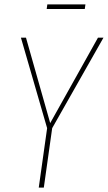

<svg xmlns="http://www.w3.org/2000/svg" viewBox="-20 -852 490 872"><path d="M450 -681 217 -270 179 0H156L194 -270L75 -681H98L208 -293L425 -681ZM365 -811H192L195 -832H368Z"/></svg>

Font: Fira Sans Extra Condensed Thin
Style: Italic
Weight: 250
Width: 3
Italic angle: -8°
Designer: Carrois Corporate & Edenspiekermann AG
Foundry: Carrois Corporate GbR & Edenspiekermann AG
Version: Version 4.203